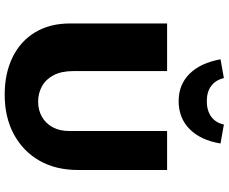

<svg xmlns="http://www.w3.org/2000/svg" viewBox="-96 -838 951 798"><g transform="rotate(90 379.0 -438.5)"><path d="M373 17Q284 17 217 -16Q150 -49 113.5 -110Q77 -171 77 -255V-658H275V-267Q275 -219 292 -186.5Q309 -154 338 -138Q367 -122 402 -122Q437 -122 464.5 -137.5Q492 -153 508 -182Q524 -211 524 -251V-658H686V-287Q686 -195 647 -127Q608 -59 537.5 -21Q467 17 373 17ZM400 -706Q331 -706 286 -751.5Q241 -797 226 -880L304 -894Q312 -860 336.5 -841.5Q361 -823 400 -823Q439 -823 464.5 -841.5Q490 -860 497 -894L576 -880Q562 -797 516 -751.5Q470 -706 400 -706Z"/></g></svg>

Font: Ysabeau SC Black
Style: Regular
Weight: 900
Designer: Christian Thalmann (Catharsis Fonts)
Version: Version 2.001;gftools[0.9.30]; featfreeze: smcp